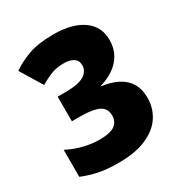

<svg xmlns="http://www.w3.org/2000/svg" viewBox="-172 -847 922 979"><g transform="rotate(-30 289.0 -357.0)"><path d="M244 10Q177 10 128.5 0Q80 -10 34 -29V-188Q80 -164 128 -152.5Q176 -141 216 -141Q285 -141 310.5 -161.5Q336 -182 336 -216Q336 -241 323.5 -258Q311 -275 278.5 -284Q246 -293 186 -293H143V-438H187Q267 -438 299.5 -459Q332 -480 332 -514Q332 -543 310.5 -556.5Q289 -570 253 -570Q206 -570 168 -552.5Q130 -535 113 -524L35 -652Q79 -683 136 -703.5Q193 -724 283 -724Q392 -724 454.5 -680Q517 -636 517 -557Q517 -508 496 -471.5Q475 -435 439.5 -411.5Q404 -388 362 -376V-373Q446 -362 491.5 -320.5Q537 -279 537 -204Q537 -145 506 -96.5Q475 -48 410 -19Q345 10 244 10Z"/></g></svg>

Font: Noto Sans Bengali UI Black
Style: Regular
Weight: 900
Designer: Jelle Bosma - Monotype Design Team
Foundry: Monotype Imaging Inc.
Version: Version 2.003; ttfautohint (v1.8.4.7-5d5b)